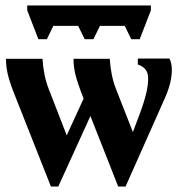

<svg xmlns="http://www.w3.org/2000/svg" viewBox="-20 -675 658 705"><path d="M287 -313Q263 -374 256 -405Q250 -432 250 -459H383Q387 -396 406 -348L468 -190L495 -262Q525 -343 524 -388Q524 -426 486 -438V-460H602Q611 -444 611 -418Q611 -373 586 -316L441 10H414L312 -249L194 10H167L29 -339Q14 -378 8 -405Q2 -432 2 -459H136Q140 -396 159 -348L225 -178ZM534 -637 493 -531H462L438 -580H347L323 -531H291L267 -580H176L152 -531H121L80 -637V-655H534Z"/></svg>

Font: Libra Serif Modern
Style: Bold
Weight: 700
Designer: Stefan Peev, Context Ltd
Foundry: Ascender Corporation
Version: Version 1.000